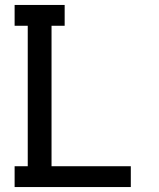

<svg xmlns="http://www.w3.org/2000/svg" viewBox="-20 -755 640 775"><path d="M39 0V-84H92V-651H39V-735H241V-651H188V-84H508V0Z"/></svg>

Font: Iosevka HT Medium Extended
Style: Regular
Weight: 500
Width: 7
Monospace: yes
Designer: Belleve Invis
Foundry: Belleve Invis
Version: Version 32.3.0; ttfautohint (v1.8.4)